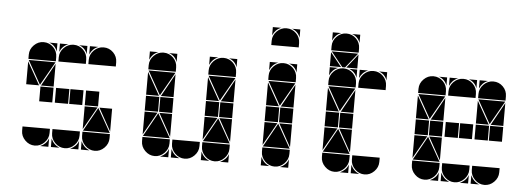

<svg xmlns="http://www.w3.org/2000/svg" viewBox="-46 -783 2505 906"><g transform="rotate(5 1207.0 -329.5)"><path d="M284 -492Q311 -492 330 -473Q349 -454 349 -427V-407H219V-427Q219 -453 238.5 -472.5Q258 -492 284 -492ZM142 -492Q169 -492 188 -473Q207 -454 207 -427V-407H77V-427Q77 -453 96.5 -472.5Q116 -492 142 -492ZM426 -492Q453 -492 472 -473Q491 -454 491 -427V-407H361V-427Q361 -453 380.5 -472.5Q400 -492 426 -492ZM426 -2Q400 -2 380.5 -21.5Q361 -41 361 -67V-87H491V-67Q491 -41 471.5 -21.5Q452 -2 426 -2ZM142 -2Q116 -2 96.5 -21.5Q77 -41 77 -67V-87H207V-67Q207 -41 187.5 -21.5Q168 -2 142 -2ZM284 -2Q258 -2 238.5 -21.5Q219 -41 219 -67V-87H349V-67Q349 -41 329.5 -21.5Q310 -2 284 -2ZM363 -92 426 -205 490 -92ZM206 -402 142 -290 79 -402ZM282 -212H219V-282H282ZM424 -212H361V-282H424ZM349 -212H287V-282H349ZM207 -212H145V-282H207ZM77 -287V-395L138 -287ZM361 -207H422L361 -99ZM207 -287H147L207 -395ZM491 -207V-99L431 -207ZM219 -42Q231 -14 259 -2H219ZM361 -42Q373 -14 401 -2H361ZM361 -492H401Q387 -487 377 -477Q367 -467 361 -453ZM310 -2Q324 -8 334 -18Q344 -28 349 -42V-2ZM168 -2Q182 -8 192 -18Q202 -28 207 -42V-2ZM219 -492H259Q245 -487 235 -477Q225 -467 219 -453ZM349 -492V-453Q339 -482 310 -492ZM207 -492V-453Q197 -482 168 -492Z M710 -492Q737 -492 756 -473Q775 -454 775 -427V-407H645V-427Q645 -453 664.5 -472.5Q684 -492 710 -492ZM994 -492Q1021 -492 1040 -473Q1059 -454 1059 -427V-407H929V-427Q929 -453 948.5 -472.5Q968 -492 994 -492ZM994 -2Q968 -2 948.5 -21.5Q929 -41 929 -67V-87H1059V-67Q1059 -41 1039.5 -21.5Q1020 -2 994 -2ZM710 -2Q684 -2 664.5 -21.5Q645 -41 645 -67V-87H775V-67Q775 -41 755.5 -21.5Q736 -2 710 -2ZM852 -2Q826 -2 806.5 -21.5Q787 -41 787 -67V-87H917V-67Q917 -41 897.5 -21.5Q878 -2 852 -2ZM931 -92 994 -205 1058 -92ZM647 -92 710 -205 774 -92ZM774 -402 710 -290 647 -402ZM1058 -402 994 -290 931 -402ZM992 -212H929V-282H992ZM708 -212H645V-282H708ZM1059 -212H997V-282H1059ZM775 -212H713V-282H775ZM645 -287V-395L706 -287ZM929 -287V-395L990 -287ZM929 -207H990L929 -99ZM645 -207H706L645 -99ZM775 -287H715L775 -395ZM1059 -207V-99L999 -207ZM775 -207V-99L715 -207ZM1059 -287H999L1059 -395ZM787 -42Q799 -14 827 -2H787ZM929 -42Q941 -14 969 -2H929ZM929 -492H969Q955 -487 945 -477Q935 -467 929 -453ZM645 -492H685Q671 -487 661 -477Q651 -467 645 -453ZM736 -2Q750 -8 760 -18Q770 -28 775 -42V-2ZM1020 -2Q1034 -8 1044 -18Q1054 -28 1059 -42V-2ZM1059 -492V-453Q1049 -482 1020 -492ZM775 -492V-453Q765 -482 736 -492Z M1278 -492Q1305 -492 1324 -473Q1343 -454 1343 -427V-407H1213V-427Q1213 -453 1232.5 -472.5Q1252 -492 1278 -492ZM1278 -657Q1305 -657 1324 -638Q1343 -619 1343 -592V-572H1213V-592Q1213 -618 1232.5 -637.5Q1252 -657 1278 -657ZM1278 -2Q1252 -2 1232.5 -21.5Q1213 -41 1213 -67V-87H1343V-67Q1343 -41 1323.5 -21.5Q1304 -2 1278 -2ZM1215 -92 1278 -205 1342 -92ZM1342 -402 1278 -290 1215 -402ZM1276 -212H1213V-282H1276ZM1343 -212H1281V-282H1343ZM1213 -287V-395L1274 -287ZM1213 -207H1274L1213 -99ZM1343 -287H1283L1343 -395ZM1343 -207V-99L1283 -207ZM1213 -42Q1225 -14 1253 -2H1213ZM1213 -492H1253Q1239 -487 1229 -477Q1219 -467 1213 -453ZM1304 -2Q1318 -8 1328 -18Q1338 -28 1343 -42V-2ZM1213 -657H1253Q1239 -652 1229 -642Q1219 -632 1213 -618ZM1343 -492V-453Q1333 -482 1304 -492ZM1343 -657V-618Q1333 -647 1304 -657Z M1704 -492Q1731 -492 1750 -473Q1769 -454 1769 -427V-407H1639V-427Q1639 -453 1658.5 -472.5Q1678 -492 1704 -492ZM1562 -492Q1589 -492 1608 -473Q1627 -454 1627 -427V-407H1497V-427Q1497 -453 1516.5 -472.5Q1536 -492 1562 -492ZM1562 -657Q1589 -657 1608 -638Q1627 -619 1627 -592V-572H1497V-592Q1497 -618 1516.5 -637.5Q1536 -657 1562 -657ZM1562 -2Q1536 -2 1516.5 -21.5Q1497 -41 1497 -67V-87H1627V-67Q1627 -41 1607.5 -21.5Q1588 -2 1562 -2ZM1704 -2Q1678 -2 1658.5 -21.5Q1639 -41 1639 -67V-87H1769V-67Q1769 -41 1749.5 -21.5Q1730 -2 1704 -2ZM1499 -92 1562 -205 1626 -92ZM1626 -402 1562 -290 1499 -402ZM1625 -567 1569 -497H1556L1500 -567ZM1560 -212H1497V-282H1560ZM1627 -212H1565V-282H1627ZM1497 -287V-395L1558 -287ZM1497 -207H1558L1497 -99ZM1627 -287H1567L1627 -395ZM1627 -207V-99L1567 -207ZM1497 -497V-563L1550 -497ZM1627 -497H1575L1627 -563ZM1639 -42Q1651 -14 1679 -2H1639ZM1497 -492H1537Q1523 -487 1513 -477Q1503 -467 1497 -453ZM1588 -2Q1602 -8 1612 -18Q1622 -28 1627 -42V-2ZM1497 -657H1537Q1523 -652 1513 -642Q1503 -632 1497 -618ZM1639 -492H1679Q1665 -487 1655 -477Q1645 -467 1639 -453ZM1769 -492V-453Q1759 -482 1730 -492ZM1627 -492V-453Q1617 -482 1588 -492ZM1627 -657V-618Q1617 -647 1588 -657Z M2130 -492Q2157 -492 2176 -473Q2195 -454 2195 -427V-407H2065V-427Q2065 -453 2084.5 -472.5Q2104 -492 2130 -492ZM1988 -492Q2015 -492 2034 -473Q2053 -454 2053 -427V-407H1923V-427Q1923 -453 1942.5 -472.5Q1962 -492 1988 -492ZM2272 -492Q2299 -492 2318 -473Q2337 -454 2337 -427V-407H2207V-427Q2207 -453 2226.5 -472.5Q2246 -492 2272 -492ZM2272 -2Q2246 -2 2226.5 -21.5Q2207 -41 2207 -67V-87H2337V-67Q2337 -41 2317.5 -21.5Q2298 -2 2272 -2ZM1988 -2Q1962 -2 1942.5 -21.5Q1923 -41 1923 -67V-87H2053V-67Q2053 -41 2033.5 -21.5Q2014 -2 1988 -2ZM2130 -2Q2104 -2 2084.5 -21.5Q2065 -41 2065 -67V-87H2195V-67Q2195 -41 2175.5 -21.5Q2156 -2 2130 -2ZM1925 -92 1988 -205 2052 -92ZM2052 -402 1988 -290 1925 -402ZM2336 -402 2272 -290 2209 -402ZM2128 -212H2065V-282H2128ZM2270 -212H2207V-282H2270ZM1986 -212H1923V-282H1986ZM2195 -212H2133V-282H2195ZM2337 -212H2275V-282H2337ZM2053 -212H1991V-282H2053ZM1923 -287V-395L1984 -287ZM2207 -287V-395L2268 -287ZM1923 -207H1984L1923 -99ZM2053 -287H1993L2053 -395ZM2053 -207V-99L1993 -207ZM2337 -287H2277L2337 -395ZM2065 -42Q2077 -14 2105 -2H2065ZM2207 -42Q2219 -14 2247 -2H2207ZM2207 -492H2247Q2233 -487 2223 -477Q2213 -467 2207 -453ZM2156 -2Q2170 -8 2180 -18Q2190 -28 2195 -42V-2ZM2014 -2Q2028 -8 2038 -18Q2048 -28 2053 -42V-2ZM2065 -492H2105Q2091 -487 2081 -477Q2071 -467 2065 -453ZM2195 -492V-453Q2185 -482 2156 -492ZM2053 -492V-453Q2043 -482 2014 -492Z"/></g></svg>

Font: CAT DyFa
Style: Regular
Weight: 400
Designer: Peter Wiegel
Foundry: Peter Wiegel
Version: Version 1.001; ttfautohint (v1.3)